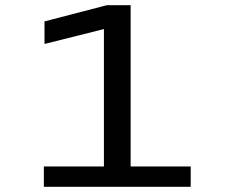

<svg xmlns="http://www.w3.org/2000/svg" viewBox="-20 -720 915 740"><path d="M149 0V-78.5H380.5V-608L151.5 -550.5V-637.5L392 -700H483.5V-78.5H715V0Z"/></svg>

Font: Trispace SemiExpanded
Style: Regular
Weight: 400
Width: 6
Designer: Tyler Finck
Foundry: Etcetera Type Company
Version: Version 1.210; ttfautohint (v1.8.3)